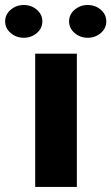

<svg xmlns="http://www.w3.org/2000/svg" viewBox="-79 -741 441 761"><path d="M225.6 -528.3V0H60.5V-528.3ZM-58.6 -656.2Q-58.6 -683.6 -36.6 -702.4Q-14.6 -721.2 15.1 -721.2Q45.4 -721.2 67.1 -702.4Q88.9 -683.6 88.9 -656.2Q88.9 -628.9 67.1 -610.1Q45.4 -591.3 15.1 -591.3Q-14.6 -591.3 -36.6 -610.1Q-58.6 -628.9 -58.6 -656.2ZM194.8 -656.2Q194.8 -683.6 216.8 -702.4Q238.8 -721.2 268.6 -721.2Q298.8 -721.2 320.6 -702.4Q342.3 -683.6 342.3 -656.2Q342.3 -628.9 320.6 -610.1Q298.8 -591.3 268.6 -591.3Q238.8 -591.3 216.8 -610.1Q194.8 -628.9 194.8 -656.2Z"/></svg>

Font: Vazirmatn RD UI FD Black
Style: Regular
Weight: 900
Designer: Saber Rastikerdar
Foundry: Saber Rastikerdar
Version: Version 33.003